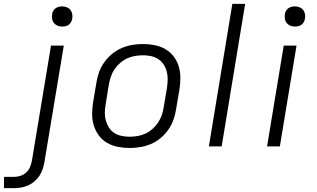

<svg xmlns="http://www.w3.org/2000/svg" viewBox="-116 -755 1636 990"><path d="M-96 215 -95 157H-43Q-27 157 -10 151.5Q7 146 20 133.5Q33 121 39.5 104.5Q46 88 49 71L147 -520H213L113 81Q110 99 104 117Q98 135 87.5 151Q77 167 62 180Q47 193 29 201Q11 209 -7.5 212Q-26 215 -44 215ZM205 -618Q192 -618 181 -622.5Q170 -627 162.5 -636Q155 -645 153 -657.5Q151 -670 153 -683Q154 -691 159 -699.5Q164 -708 171.5 -713Q179 -718 187.5 -720Q196 -722 204 -722Q217 -722 228.5 -717.5Q240 -713 247 -704Q254 -695 256.5 -682.5Q259 -670 256 -657Q255 -649 250 -640.5Q245 -632 238 -627Q231 -622 222 -620Q213 -618 205 -618Z M552 8Q521 8 491 2Q461 -4 436 -18.5Q411 -33 394 -56Q377 -79 368 -107Q359 -135 359 -166Q359 -197 364 -228L381 -328Q385 -355 394.5 -382Q404 -409 421.5 -433.5Q439 -458 462 -477Q485 -496 512 -507.5Q539 -519 566.5 -523.5Q594 -528 621 -528Q652 -528 682 -522Q712 -516 737 -501.5Q762 -487 779.5 -464Q797 -441 805.5 -413Q814 -385 814 -354Q814 -323 809 -292L792 -192Q788 -165 778.5 -138Q769 -111 752 -86.5Q735 -62 712 -43Q689 -24 662 -12.5Q635 -1 607 3.5Q579 8 552 8ZM552 -50Q572 -50 593 -53.5Q614 -57 633.5 -66Q653 -75 670 -90Q687 -105 699 -123Q711 -141 718 -161Q725 -181 728 -202L745 -302Q748 -323 748.5 -344.5Q749 -366 744 -385.5Q739 -405 728 -422Q717 -439 700.5 -450Q684 -461 663.5 -465.5Q643 -470 622 -470Q602 -470 580.5 -466.5Q559 -463 539.5 -454Q520 -445 503 -430Q486 -415 474 -397Q462 -379 455.5 -359Q449 -339 445 -318L429 -218Q425 -197 424.5 -175.5Q424 -154 429.5 -134.5Q435 -115 445.5 -98Q456 -81 472.5 -70Q489 -59 510 -54.5Q531 -50 552 -50Z M961 0 1082 -735H1148L1027 0Z M1261 0 1347 -520H1413L1327 0ZM1405 -618Q1392 -618 1381 -622.5Q1370 -627 1362.5 -636Q1355 -645 1353 -657.5Q1351 -670 1353 -683Q1354 -691 1359 -699.5Q1364 -708 1371.5 -713Q1379 -718 1387.5 -720Q1396 -722 1404 -722Q1417 -722 1428.5 -717.5Q1440 -713 1447 -704Q1454 -695 1456.5 -682.5Q1459 -670 1456 -657Q1455 -649 1450 -640.5Q1445 -632 1438 -627Q1431 -622 1422 -620Q1413 -618 1405 -618Z"/></svg>

Font: Iosevka Aile Light
Style: Italic
Weight: 300
Italic angle: -9°
Designer: Belleve Invis
Foundry: Belleve Invis
Version: Version 31.1.0; ttfautohint (v1.8.4)